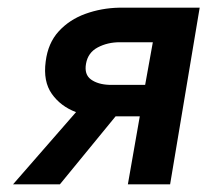

<svg xmlns="http://www.w3.org/2000/svg" viewBox="-20 -480 540 500"><path d="M136 0H14L178 -188Q138 -203 115 -235.5Q92 -268 99 -320Q105 -368 133 -398.5Q161 -429 202.5 -444Q244 -459 290 -460H500L423 0H313L344 -177H281ZM265 -259H358L378 -370H292Q260 -370 234.5 -356.5Q209 -343 204 -314Q199 -286 217 -273Q235 -260 265 -259Z"/></svg>

Font: Jost* Medium
Style: Italic
Weight: 500
Italic angle: -10°
Version: Version 3.7